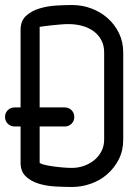

<svg xmlns="http://www.w3.org/2000/svg" viewBox="-20 -747 551 765"><path d="M39 -243Q22 -243 11 -254Q0 -265 0 -281Q0 -297 11 -308Q22 -319 39 -319H62V-628Q62 -664 84 -684Q106 -704 138 -713.5Q170 -723 205 -725Q240 -727 267 -727Q307 -727 343.5 -713.5Q380 -700 408.5 -675Q437 -650 454 -615Q471 -580 471 -538V-191Q471 -147 453.5 -112.5Q436 -78 407.5 -53Q379 -28 342 -15Q305 -2 267 -2Q236 -2 200 -4Q164 -6 133.5 -15.5Q103 -25 82.5 -44.5Q62 -64 62 -99V-243ZM138 -99Q138 -96 151.5 -92Q165 -88 185 -85Q205 -82 227 -80Q249 -78 267 -78Q291 -78 314 -86Q337 -94 355 -108.5Q373 -123 384 -144Q395 -165 395 -191V-538Q395 -567 383 -588.5Q371 -610 351 -624Q331 -638 305.5 -644.5Q280 -651 253 -651Q238 -651 221.5 -649.5Q205 -648 189 -646.5Q173 -645 159.5 -643Q146 -641 138 -640V-319H238Q254 -319 265 -308Q276 -297 276 -281Q276 -265 265 -254Q254 -243 238 -243H138Z"/></svg>

Font: VDS Compensated
Style: Light
Weight: 300
Designer: artmaker
Foundry: artmaker
Version: Version 1.000 2012 initial release